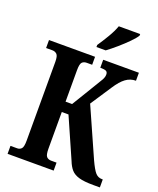

<svg xmlns="http://www.w3.org/2000/svg" viewBox="-167 -1031 934 1132"><g transform="rotate(20 300.5 -465.5)"><path d="M297 -771V-784Q320 -818 343.5 -857.5Q367 -897 379 -931H513V-921Q503 -904 475.5 -876Q448 -848 415 -819.5Q382 -791 355 -771ZM20 0V-50H62Q78 -50 88.5 -61Q99 -72 99 -112V-606Q99 -643 87.5 -653.5Q76 -664 60 -664H20V-714H309V-664H275Q257 -664 246.5 -653.5Q236 -643 236 -603V-406H277L365 -551Q387 -586 397 -604Q407 -622 407 -638Q407 -654 396.5 -659Q386 -664 360 -664V-714H584V-664Q549 -664 520.5 -643Q492 -622 463 -577L376 -445L512 -139Q536 -87 552.5 -68.5Q569 -50 594 -50H599V0H558Q499 0 467 -9.5Q435 -19 418 -38.5Q401 -58 389 -89L278 -341H236V-112Q236 -72 246.5 -61Q257 -50 275 -50H309V0Z"/></g></svg>

Font: Noto Serif ExtraCondensed
Style: Bold
Weight: 700
Width: 2
Designer: Monotype Design Team
Foundry: Monotype Imaging Inc.
Version: Version 2.014; ttfautohint (v1.8.4.7-5d5b)